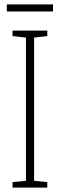

<svg xmlns="http://www.w3.org/2000/svg" viewBox="-20 -853 272 873"><path d="M195 0H37V-25L98 -31V-682L37 -689V-714H195V-689L135 -682V-31L195 -25ZM221 -833V-801H11V-833Z"/></svg>

Font: Noto Sans Malayalam ExtraCondensed ExtraLight
Style: Regular
Weight: 200
Width: 2
Designer: Jelle Bosma - Monotype Design Team
Foundry: Monotype Imaging Inc.
Version: Version 2.104; ttfautohint (v1.8.4.7-5d5b)